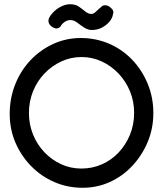

<svg xmlns="http://www.w3.org/2000/svg" viewBox="-20 -872 772 909"><path d="M371 17Q300 17 237.5 -10Q175 -37 127.5 -85.5Q80 -134 53 -197Q26 -260 26 -333Q26 -407 52 -472.5Q78 -538 124.5 -587Q171 -636 232 -664Q293 -692 362 -692Q434 -692 496.5 -665Q559 -638 605.5 -589.5Q652 -541 679 -476Q706 -411 706 -337Q706 -264 679.5 -200.5Q653 -137 607 -87.5Q561 -38 500.5 -10.5Q440 17 371 17ZM365 -74Q417 -74 462.5 -94Q508 -114 542 -150.5Q576 -187 595.5 -234.5Q615 -282 615 -338Q615 -392 595.5 -439.5Q576 -487 541.5 -523.5Q507 -560 462 -581Q417 -602 366 -602Q315 -602 270 -581Q225 -560 190.5 -524Q156 -488 136.5 -440Q117 -392 117 -337Q117 -283 136.5 -235Q156 -187 190.5 -151Q225 -115 269.5 -94.5Q314 -74 365 -74ZM311 -852Q337 -852 353.5 -840.5Q370 -829 384 -817.5Q398 -806 412 -806Q421 -806 428.5 -812Q436 -818 443.5 -825.5Q451 -833 458 -838Q464 -846 474.5 -847Q485 -848 496 -842Q508 -834 513.5 -825Q519 -816 515 -805Q512 -785 497 -768Q482 -751 461 -740.5Q440 -730 415 -730Q396 -730 378.5 -741.5Q361 -753 345.5 -765Q330 -777 314 -777Q299 -777 286.5 -768.5Q274 -760 268 -749Q263 -741 252.5 -738Q242 -735 228 -744Q214 -753 210.5 -765Q207 -777 214 -790Q223 -806 239 -820.5Q255 -835 274.5 -843.5Q294 -852 311 -852Z"/></svg>

Font: Fredoka Light
Style: Regular
Weight: 400
Version: Version 2.001